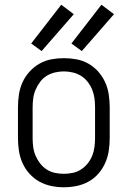

<svg xmlns="http://www.w3.org/2000/svg" viewBox="-20 -784 540 812"><path d="M250 8Q277 8 304 2.5Q331 -3 354.5 -16Q378 -29 396 -49.5Q414 -70 425 -95Q436 -120 440 -146.5Q444 -173 444 -200V-330Q444 -357 440 -384Q436 -411 425 -435.5Q414 -460 396 -480.5Q378 -501 354.5 -514.5Q331 -528 304 -533Q277 -538 250 -538Q223 -538 196.5 -533Q170 -528 146.5 -514.5Q123 -501 104.5 -480.5Q86 -460 75 -435.5Q64 -411 60 -384Q56 -357 56 -330V-200Q56 -173 60 -146.5Q64 -120 75 -95Q86 -70 104.5 -49.5Q123 -29 146.5 -16Q170 -3 196.5 2.5Q223 8 250 8ZM250 -49Q231 -49 212 -53Q193 -57 177 -67.5Q161 -78 149.5 -93Q138 -108 130.5 -125.5Q123 -143 120.5 -162Q118 -181 118 -200V-330Q118 -349 120.5 -368Q123 -387 130.5 -404.5Q138 -422 149.5 -437.5Q161 -453 177 -463Q193 -473 212 -477.5Q231 -482 250 -482Q269 -482 288 -477.5Q307 -473 323 -463Q339 -453 351 -437.5Q363 -422 370 -404.5Q377 -387 379.5 -368Q382 -349 382 -330V-200Q382 -181 379.5 -162Q377 -143 370 -125.5Q363 -108 351 -93Q339 -78 323 -67.5Q307 -57 288 -53Q269 -49 250 -49ZM326 -568 462 -724 409 -764 282 -600ZM156 -568 292 -724 239 -764 112 -600Z"/></svg>

Font: Iosevka SS09 Light
Style: Regular
Weight: 300
Monospace: yes
Designer: Belleve Invis
Foundry: Belleve Invis
Version: Version 5.2.1; ttfautohint (v1.8.3)